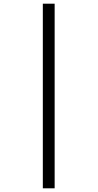

<svg xmlns="http://www.w3.org/2000/svg" viewBox="-20 -780 529 1040"><path d="M212 240H276V-760H212Z"/></svg>

Font: Noto Serif Condensed
Style: Bold
Weight: 700
Width: 3
Designer: Monotype Design Team
Foundry: Monotype Imaging Inc.
Version: Version 2.015